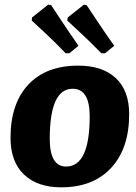

<svg xmlns="http://www.w3.org/2000/svg" viewBox="-20 -793 584 822"><path d="M25 -203Q25 -349 101 -430.5Q177 -512 315 -512Q419 -512 476 -458.5Q533 -405 533 -304Q533 -158 456 -74.5Q379 9 242 9Q140 9 82.5 -46Q25 -101 25 -203ZM364 -295Q364 -413 291 -413Q193 -413 193 -199Q193 -80 263 -80Q364 -80 364 -295ZM116 -705 117 -718 186 -773 199 -771Q209 -756 241 -707.5Q273 -659 316 -597L277 -565H261Q217 -611 173 -652Q129 -693 116 -705ZM268 -705 270 -718 339 -773 351 -771Q361 -756 396.5 -702.5Q432 -649 469 -597L430 -565H414Q369 -611 325 -652Q281 -693 268 -705Z"/></svg>

Font: Alegreya SC ExtraBold
Style: Italic
Weight: 800
Italic angle: -7°
Designer: Juan Pablo del Peral
Foundry: Huerta Tipografica
Version: Version 2.007; ttfautohint (v1.6)